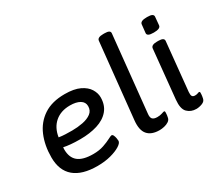

<svg xmlns="http://www.w3.org/2000/svg" viewBox="-137 -1027 1467 1309"><g transform="rotate(-30 596.0 -373.0)"><path d="M299 7Q179 7 117 -45.5Q55 -98 55 -201Q55 -295 86.5 -369.5Q118 -444 183 -487Q248 -530 348 -530Q422 -530 466.5 -508.5Q511 -487 531 -454.5Q551 -422 551 -389Q551 -327 517 -287Q483 -247 423.5 -228.5Q364 -210 288 -210Q246 -210 214 -213Q182 -216 159 -221Q158 -214 158 -205Q158 -140 196 -109Q234 -78 315 -78Q362 -78 398 -90.5Q434 -103 456.5 -115Q479 -127 485 -127Q493 -127 498 -116.5Q503 -106 505.5 -92.5Q508 -79 508 -71Q508 -54 479.5 -36Q451 -18 404 -5.5Q357 7 299 7ZM270 -289Q313 -289 354 -297Q395 -305 421 -324.5Q447 -344 447 -379Q447 -411 418.5 -428Q390 -445 341 -445Q269 -445 223 -405.5Q177 -366 166 -295Q191 -291 217.5 -290Q244 -289 270 -289Z M788 7Q724 7 694 -28Q664 -63 672 -138L733 -728Q735 -753 781 -753H792Q838 -753 835 -728L774 -133Q770 -102 781 -90Q792 -78 819 -78Q840 -78 856 -83.5Q872 -89 876 -89Q883 -89 883 -80Q883 -78 882.5 -66.5Q882 -55 878 -37Q875 -22 860 -12Q845 -2 825 2.5Q805 7 788 7Z M1077 7Q1035 7 1007.5 -20.5Q980 -48 987 -118L1025 -500Q1028 -525 1073 -525H1084Q1129 -525 1127 -500L1089 -119Q1087 -96 1093 -86.5Q1099 -77 1115 -77Q1128 -77 1136.5 -80.5Q1145 -84 1149 -84Q1156 -84 1156 -75Q1156 -73 1155.5 -62Q1155 -51 1151 -32Q1147 -11 1123 -2Q1099 7 1077 7ZM1086 -589Q1057 -589 1045.5 -595.5Q1034 -602 1035 -614L1042 -679Q1043 -691 1056 -697.5Q1069 -704 1098 -704Q1126 -704 1137 -697.5Q1148 -691 1147 -679L1141 -614Q1139 -589 1086 -589Z"/></g></svg>

Font: Asap Semi Expanded Semi Expanded Medium
Style: Italic
Weight: 500
Width: 6
Italic angle: -6°
Designer: Pablo Cosgaya
Foundry: Omnibus-Type
Version: Version 3.001; ttfautohint (v1.8.4.7-5d5b)